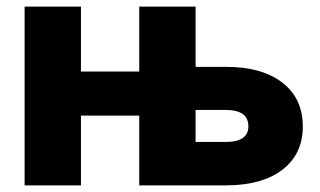

<svg xmlns="http://www.w3.org/2000/svg" viewBox="-20 -559 966 579"><path d="M527.3 0V-130.9H660.2Q694.3 -130.9 711.7 -142.6Q729 -154.3 729 -178.2Q729 -203.1 711.7 -215.3Q694.3 -227.5 660.2 -227.5H497.1V-357.4H661.1Q770 -357.4 831.5 -309.8Q893.1 -262.2 893.1 -177.7Q893.1 -94.2 831.5 -47.1Q770 0 661.1 0ZM54.2 0V-539.1H224.1V0ZM175.3 -210.4V-343.3H448.7V-210.4ZM399.9 0V-539.1H569.8V0Z"/></svg>

Font: Inter 18pt ExtraBold
Style: Regular
Weight: 800
Designer: Rasmus Andersson
Foundry: rsms
Version: Version 4.001;git-66647c0bb